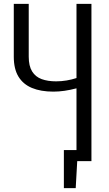

<svg xmlns="http://www.w3.org/2000/svg" viewBox="-20 -830 562 989"><path d="M374 0V-375Q310 -358 255 -358Q190 -358 144.5 -377Q99 -396 75 -435.5Q51 -475 51 -538V-810H128V-538Q128 -490 145.5 -462Q163 -434 194.5 -422.5Q226 -411 269 -411Q296 -411 323 -415.5Q350 -420 374 -428V-810H451V0ZM309 139V-57H381L370 139ZM353 0V-57H449V0Z"/></svg>

Font: Oswald Light
Style: Regular
Weight: 300
Designer: Vernon Adams
Foundry: Vernon Adams
Version: Version 4.103;gftools[0.9.33.dev8+g029e19f]